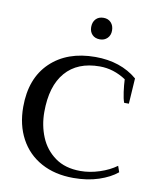

<svg xmlns="http://www.w3.org/2000/svg" viewBox="-79 -736 654 807"><g transform="rotate(10 248.0 -332.5)"><path d="M253 -628Q253 -649 265 -662Q277 -675 298 -675Q318 -675 330 -662Q342 -649 342 -628Q342 -608 329.5 -595.5Q317 -583 298 -583Q277 -583 265 -595.5Q253 -608 253 -628ZM30 -248Q30 -370 101.5 -438.5Q173 -507 293 -507Q401 -507 472 -447L465 -338H445Q439 -353 435 -382.5Q431 -412 430 -436Q377 -471 318 -471Q223 -471 172 -412Q121 -353 121 -242Q121 -185 141.5 -135.5Q162 -86 205 -55Q248 -24 313 -24Q353 -24 394.5 -37.5Q436 -51 466 -73L475 -47Q445 -22 397 -6Q349 10 289 10Q210 10 151.5 -22Q93 -54 61.5 -112.5Q30 -171 30 -248Z"/></g></svg>

Font: Trirong
Style: Regular
Weight: 400
Version: Version 1.000